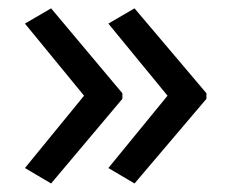

<svg xmlns="http://www.w3.org/2000/svg" viewBox="-20 -491 549 455"><path d="M469.2 -270 298.8 -471.2 236.8 -435.1 377 -264.2 236.8 -92.8 298.8 -56.2 469.2 -256.8ZM270 -270 101.1 -471.2 39.1 -435.1 179.2 -264.2 39.1 -92.8 101.1 -56.2 270 -256.8Z"/></svg>

Font: Noto Reveo Sans
Style: Regular
Weight: 400
Designer: Monotype Design team
Foundry: Monotype Imaging Inc.
Version: Version 1.04